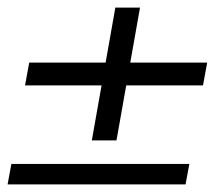

<svg xmlns="http://www.w3.org/2000/svg" viewBox="-32 -589 566 506"><path d="M-12 -103 -2 -157H467L457 -103ZM210 -219 272 -569H337L275 -219ZM34 -364 45 -424H514L503 -364Z"/></svg>

Font: DM Sans 12pt Light
Style: Italic
Weight: 300
Italic angle: -10°
Version: Version 4.004;gftools[0.9.30]